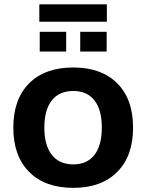

<svg xmlns="http://www.w3.org/2000/svg" viewBox="-20 -864 679 894"><path d="M321.3 10.7Q189.5 10.7 115.7 -63.5Q42 -137.7 42 -269.5Q42 -402.3 115.7 -476.1Q189.5 -549.8 321.3 -549.8Q452.1 -549.8 525.9 -476.1Q599.6 -402.3 599.6 -269.5Q599.6 -137.7 525.9 -63.5Q452.1 10.7 321.3 10.7ZM163.1 -762.7V-843.8H477.5V-762.7ZM165 -624V-715.8H288.1V-624ZM186.5 -269.5Q186.5 -187.5 221.2 -143.1Q255.9 -98.6 321.3 -98.6Q385.7 -98.6 419.9 -143.1Q454.1 -187.5 454.1 -269.5Q454.1 -352.5 419.9 -396.5Q385.7 -440.4 321.3 -440.4Q255.9 -440.4 221.2 -396.5Q186.5 -352.5 186.5 -269.5ZM353.5 -624V-715.8H476.6V-624Z"/></svg>

Font: Min Sans Bold
Style: Regular
Weight: 700
Designer: Jinseong-Kim, NotoSansCJK, Nunito
Foundry: Jinseong-Kim
Version: Version 1.400;Glyphs 3.1.2 (3151)